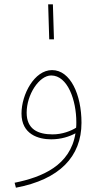

<svg xmlns="http://www.w3.org/2000/svg" viewBox="-20 -643 471 893"><path d="M209 -460H231L226 -623H204ZM54 230C256 192 359 86 359 -72C359 -202 308 -317 222 -317C140 -317 80 -204 80 -115C80 -18 159 5 218 5C265 5 303 -8 331 -23C307 127 176 181 48 207ZM104 -119C104 -203 162 -292 218 -292C295 -292 335 -176 335 -75C335 -66 335 -57 334 -49C310 -34 270 -18 225 -18C156 -18 104 -42 104 -119Z"/></svg>

Font: Noto Sans Arabic SemCond Thin
Style: Regular
Weight: 100
Width: 4
Designer: Monotype Design Team, Nadine Chahine, Nizar Qandah and Khaled Hosny
Foundry: Monotype Imaging Inc.
Version: Version 2.012